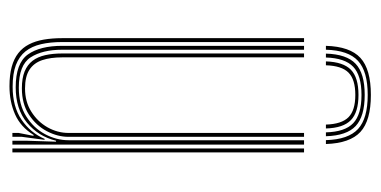

<svg xmlns="http://www.w3.org/2000/svg" viewBox="-214 -564 784 395"><g transform="rotate(90 177.5 -366.0)"><path d="M156.8 6Q133.8 6 117 1.4Q100.2 -3.2 88.9 -12.1Q77.5 -21 70.8 -34.1Q64 -47.2 61 -64.4Q58 -81.5 58 -102.5V-600H66V-102.5Q66 -78 70.4 -59Q74.8 -40 85.1 -27Q95.5 -14 113.2 -7.2Q131 -0.5 157.8 -0.5Q199 -0.5 225.9 -18.9Q252.8 -37.2 265.2 -66.2H267.2L261 -19.5V0H253V-12.8L259 -43.5H257Q240.8 -17 214.8 -5.5Q188.8 6 156.8 6ZM285 0V-600H293V0ZM161.2 -19.5Q140.5 -19.5 126.6 -25.1Q112.8 -30.8 104.6 -41.4Q96.5 -52 93 -67.5Q89.5 -83 89.5 -102.5V-600H97.5V-102.5Q97.5 -78.5 103.2 -61.4Q109 -44.2 122.9 -35.1Q136.8 -26 161.5 -26Q188.8 -26 209.2 -38.9Q229.8 -51.8 241.4 -72.2Q253 -92.8 253 -115.5V-600H261V-115.5Q261 -93 249.4 -70.9Q237.8 -48.8 215.5 -34.1Q193.2 -19.5 161.2 -19.5ZM159.2 -6.8Q109.5 -6.8 91.6 -31.8Q73.8 -56.8 73.8 -102.5V-600H81.8V-102.5Q81.8 -61.8 97.5 -37.5Q113.2 -13.2 160 -13.2Q194.8 -13.2 218.8 -28.4Q242.8 -43.5 255.4 -67Q268 -90.5 268 -115.5V-600H277V0H269V-28.5L271 -89.8H269Q260.2 -53.5 232 -30.1Q203.8 -6.8 159.2 -6.8ZM174.8 -737.5Q227.5 -737.5 250.9 -716Q274.2 -694.5 275.8 -645H267.8Q266.5 -691.2 244.9 -711.1Q223.2 -731 174.8 -731Q126.5 -731 104.8 -711.1Q83 -691.2 81.8 -645H73.8Q75.2 -694.5 98.6 -716Q122 -737.5 174.8 -737.5ZM174.8 -724.8Q219 -724.8 238.8 -706.2Q258.5 -687.8 259.8 -645H251.8Q250.8 -684.2 232.9 -701.2Q215 -718.2 174.8 -718.2Q134.8 -718.2 116.9 -701.2Q99 -684.2 97.8 -645H89.8Q91 -687.8 110.8 -706.2Q130.5 -724.8 174.8 -724.8ZM174.8 -712Q210.5 -712 226.6 -696.4Q242.8 -680.8 243.8 -645H235.8Q234.8 -677.5 220.6 -691.5Q206.5 -705.5 174.8 -705.5Q143 -705.5 128.9 -691.5Q114.8 -677.5 113.8 -645H105.8Q107 -680.8 123 -696.4Q139 -712 174.8 -712Z"/></g></svg>

Font: Big Shoulders Inline Text SC Thin
Style: Regular
Weight: 100
Designer: Patric King
Foundry: XO Type Co
Version: Version 2.002